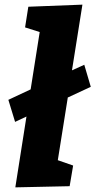

<svg xmlns="http://www.w3.org/2000/svg" viewBox="-20 -802 411 827"><path d="M371 -428 272 -382 229 -112 295 -89 280 0 46 5 94 -300 45 -277 16 -372 112 -417 151 -664 88 -684 102 -773 335 -782 290 -499 343 -523Z"/></svg>

Font: Bitter Pro ExtraBold
Style: Italic
Weight: 800
Italic angle: -9°
Designer: Sol Matas, and Bitter project Authors
Foundry: Sol Matas
Version: Version 1.010